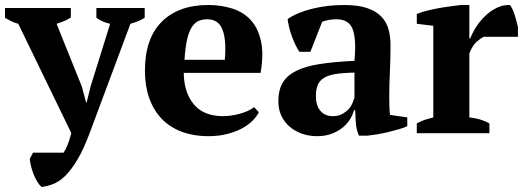

<svg xmlns="http://www.w3.org/2000/svg" viewBox="-35 -532 2093 767"><path d="M38 -437Q23 -441 10.5 -447Q-2 -453 -15 -461V-500H248V-462Q227 -448 191 -437L292 -186L309 -122H311L327 -187L405 -437Q375 -443 350 -461V-500H543V-461Q522 -447 486 -437L323 0Q299 64 275 104.5Q251 145 227 169Q203 193 179 202.5Q155 212 131 215Q121 206 113 192.5Q105 179 99 163.5Q93 148 89 132Q85 116 84 102L97 78H219Q228 64 234.5 48Q241 32 250 0Z M999 -84Q991 -67 973.5 -49.5Q956 -32 930.5 -18.5Q905 -5 871.5 3.5Q838 12 799 12Q737 12 689 -6.5Q641 -25 609 -59.5Q577 -94 560.5 -142Q544 -190 544 -250Q544 -378 611 -445Q678 -512 797 -512Q848 -512 892.5 -498Q937 -484 966.5 -452Q996 -420 1007.5 -368Q1019 -316 1006 -241H699Q700 -162 739.5 -115Q779 -68 856 -68Q889 -68 924.5 -78Q960 -88 980 -104ZM793 -455Q773 -455 757.5 -448Q742 -441 730.5 -422.5Q719 -404 712 -372.5Q705 -341 702 -293H863Q870 -371 854 -413Q838 -455 793 -455Z M1520 -145Q1520 -123 1520.5 -107Q1521 -91 1523 -73L1592 -63V-28Q1580 -22 1559.5 -16Q1539 -10 1516.5 -4.5Q1494 1 1472 4.5Q1450 8 1433 10H1399Q1389 -13 1387 -36Q1385 -59 1384 -92H1379Q1374 -72 1362 -53.5Q1350 -35 1331.5 -20.5Q1313 -6 1288 3Q1263 12 1232 12Q1199 12 1171 2Q1143 -8 1122 -26Q1101 -44 1089 -69.5Q1077 -95 1077 -127Q1077 -172 1094 -201Q1111 -230 1147.5 -248.5Q1184 -267 1241.5 -276Q1299 -285 1381 -289Q1389 -375 1374 -415Q1359 -455 1309 -455Q1278 -455 1252 -445L1205 -325H1161Q1153 -337 1145.5 -352.5Q1138 -368 1131.5 -385.5Q1125 -403 1120.5 -421Q1116 -439 1114 -456Q1152 -482 1212 -497Q1272 -512 1339 -512Q1396 -512 1432 -499.5Q1468 -487 1488.5 -465.5Q1509 -444 1517 -415Q1525 -386 1525 -353Q1525 -293 1522.5 -244.5Q1520 -196 1520 -145ZM1295 -68Q1316 -68 1331 -76Q1346 -84 1356.5 -95Q1367 -106 1372.5 -119Q1378 -132 1381 -142V-242Q1334 -241 1304 -236Q1274 -231 1257 -219.5Q1240 -208 1233.5 -190.5Q1227 -173 1227 -148Q1227 -110 1245 -89Q1263 -68 1295 -68Z M1897 -385Q1885 -379 1869 -365Q1853 -351 1840 -319V-63Q1860 -61 1880 -55.5Q1900 -50 1920 -39V0H1630V-39Q1648 -49 1664 -54Q1680 -59 1696 -63V-429L1630 -437V-476Q1646 -483 1669.5 -489Q1693 -495 1718 -499.5Q1743 -504 1766.5 -507Q1790 -510 1806 -512H1840V-379H1844Q1852 -401 1867.5 -425Q1883 -449 1904 -469Q1925 -489 1950 -501Q1975 -513 2002 -512Q2013 -498 2021 -472.5Q2029 -447 2034 -424V-385Z"/></svg>

Font: PT Serif
Style: Bold
Weight: 700
Designer: A.Korolkova, O.Umpeleva, V.Yefimov
Foundry: ParaType Ltd
Version: Version 1.000W OFL; ttfautohint (v1.6)